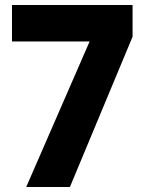

<svg xmlns="http://www.w3.org/2000/svg" viewBox="-20 -749 575 769"><path d="M511 -602 260 0H85L339 -583H28V-729H511Z"/></svg>

Font: IBM-Poppins
Style: Poppins-Bold
Weight: 700
Designer: Mike Abbink, Paul van der Laan, Pieter van Rosmalen, Ben Mitchell, Mark Frömberg
Foundry: Bold Monday
Version: Version 1.1